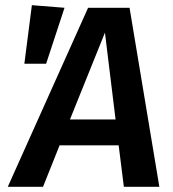

<svg xmlns="http://www.w3.org/2000/svg" viewBox="-20 -721 667 741"><path d="M438 -160H210L146 0H10L320 -691H480L595 0H458ZM426 -260 385 -595 250 -260ZM229 -691 158 -475H74L103 -701Z"/></svg>

Font: FiraGO Medium
Style: Italic
Weight: 500
Italic angle: -8°
Designer: bBox Type GmbH
Foundry: bBox Type GmbH
Version: Version 1.001